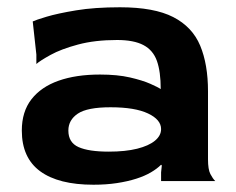

<svg xmlns="http://www.w3.org/2000/svg" viewBox="-20 -498 650 528"><path d="M237 10Q141 10 90.5 -27Q40 -64 40 -139Q40 -191 66.5 -225Q93 -259 141 -276Q189 -293 255 -293Q303 -293 337.5 -285Q372 -277 393.5 -267.5Q415 -258 422 -253Q422 -301 411.5 -330.5Q401 -360 374.5 -374Q348 -388 302 -388Q241 -388 194.5 -375.5Q148 -363 119 -347Q90 -331 80 -322V-348L70 -439Q78 -443 108 -452Q138 -461 189 -469.5Q240 -478 310 -478Q404 -478 456.5 -451Q509 -424 530.5 -372.5Q552 -321 552 -247V-60Q552 -32 558.5 -19.5Q565 -7 572 0H423V-24L425 -43L423 -45Q412 -34 395 -24Q378 -14 354.5 -6.5Q331 1 301.5 5.5Q272 10 237 10ZM279 -81Q325 -81 357 -89Q389 -97 406 -111Q423 -125 423 -143Q423 -169 387 -186Q351 -203 284 -203Q220 -203 194 -185.5Q168 -168 168 -139Q168 -106 196 -93.5Q224 -81 279 -81Z"/></svg>

Font: Red Rose SemiBold
Style: Regular
Weight: 600
Designer: Jaikishan Patel
Version: Version 2.000